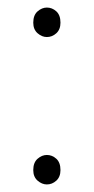

<svg xmlns="http://www.w3.org/2000/svg" viewBox="-20 -476 248 508"><path d="M104 -378Q91 -378 79.5 -388Q68 -398 68 -416Q68 -436 79.5 -446Q91 -456 104 -456Q118 -456 129 -446Q140 -436 140 -416Q140 -398 129 -388Q118 -378 104 -378ZM104 12Q91 12 79.5 2Q68 -8 68 -26Q68 -46 79.5 -56Q91 -66 104 -66Q118 -66 129 -56Q140 -46 140 -26Q140 -8 129 2Q118 12 104 12Z"/></svg>

Font: Source Sans 3 VF
Style: Regular
Weight: 200
Designer: Paul D. Hunt
Foundry: Adobe
Version: Version 3.046;hotconv 1.0.118;makeotfexe 2.5.65603